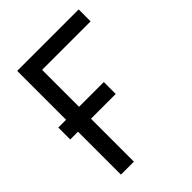

<svg xmlns="http://www.w3.org/2000/svg" viewBox="-223 -923 1047 1047"><g transform="rotate(-45 300.0 -400.0)"><path d="M93 0V-800H567V-708H130L193 -771V0ZM33 -331V-423H384V-331Z"/></g></svg>

Font: Victor Mono Thin
Style: Regular
Weight: 100
Monospace: yes
Designer: Rune Bjørnerås
Version: Version 1.561;gftools[0.9.30]